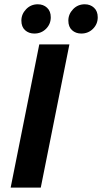

<svg xmlns="http://www.w3.org/2000/svg" viewBox="-20 -854 465 874"><path d="M28.5 0 158.8 -651.8H295.9L165.6 0ZM136.2 -701.3Q111.1 -701.3 94.2 -716.5Q77.3 -731.8 77.3 -760.2Q77.3 -789.6 98.8 -812Q120.4 -834.5 152.1 -834.5Q177.3 -834.5 194.2 -818.8Q211.1 -803.2 211.1 -775.2Q211.1 -744.5 189.6 -722.9Q168 -701.3 136.2 -701.3ZM350 -701.3Q324.8 -701.3 308 -716.5Q291.1 -731.8 291.1 -760.2Q291.1 -789.6 312.6 -812Q334.1 -834.5 365.9 -834.5Q391.1 -834.5 408 -818.8Q424.9 -803.2 424.9 -775.2Q424.9 -744.5 403.3 -722.9Q381.8 -701.3 350 -701.3Z"/></svg>

Font: Source Sans Variable
Style: Italic
Weight: 200
Italic angle: -11°
Designer: Paul D. Hunt
Foundry: Adobe Systems Incorporated
Version: Version 3.006;hotconv 1.0.111;makeotfexe 2.5.65597